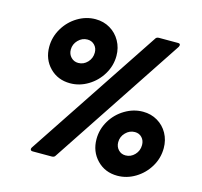

<svg xmlns="http://www.w3.org/2000/svg" viewBox="-104 -822 993 944"><g transform="rotate(15 392.5 -350.0)"><path d="M84 -518Q84 -568 110 -612Q136 -656 179 -682Q222 -708 270 -708Q311 -708 344 -688.5Q377 -669 396 -635Q415 -601 415 -560Q415 -510 389 -466.5Q363 -423 320 -397Q277 -371 229 -371Q166 -371 125 -413Q84 -455 84 -518ZM127 -9Q127 -14 130 -18L576 -690Q581 -700 594 -700H691Q702 -700 702 -692Q702 -688 699 -682L254 -10Q249 0 236 0H139Q127 0 127 -9ZM308 -548Q308 -571 293.5 -586Q279 -601 257 -601Q230 -601 210 -580.5Q190 -560 190 -532Q190 -509 205 -493.5Q220 -478 242 -478Q269 -478 288.5 -498.5Q308 -519 308 -548ZM426 -140Q426 -190 452 -233.5Q478 -277 521.5 -303Q565 -329 613 -329Q654 -329 687 -309.5Q720 -290 738.5 -256.5Q757 -223 757 -182Q757 -131 731 -87.5Q705 -44 662 -18Q619 8 571 8Q508 8 467 -34.5Q426 -77 426 -140ZM650 -169Q650 -192 636 -207Q622 -222 600 -222Q573 -222 553 -201.5Q533 -181 533 -153Q533 -130 547.5 -114.5Q562 -99 584 -99Q611 -99 630.5 -119.5Q650 -140 650 -169Z"/></g></svg>

Font: Barlow Black
Style: Italic
Weight: 900
Italic angle: -7°
Designer: Jeremy Tribby
Foundry: Tribby Type
Version: Version 1.408